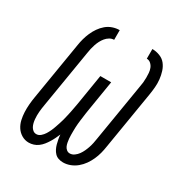

<svg xmlns="http://www.w3.org/2000/svg" viewBox="-173 -863 946 998"><g transform="rotate(30 300.0 -363.5)"><path d="M346 8Q331 8 318 3.5Q305 -1 296 -10.5Q287 -20 281 -32Q275 -44 271.5 -57Q268 -70 265.5 -83.5Q263 -97 262 -111Q256 -97 249.5 -83.5Q243 -70 235 -57Q227 -44 217.5 -32Q208 -20 195.5 -10.5Q183 -1 168.5 3.5Q154 8 140 8Q117 8 97.5 -3.5Q78 -15 66 -33.5Q54 -52 49 -74Q44 -96 43 -119Q42 -142 44 -166Q46 -190 50 -213L107 -558Q110 -578 115.5 -598Q121 -618 129.5 -637.5Q138 -657 150.5 -675Q163 -693 179.5 -707Q196 -721 216.5 -728Q237 -735 258 -735V-677Q244 -677 231.5 -669.5Q219 -662 210 -651Q201 -640 194.5 -627.5Q188 -615 183.5 -601.5Q179 -588 176 -575Q173 -562 171 -548L114 -203Q112 -192 110.5 -181Q109 -170 108 -158.5Q107 -147 107 -136Q107 -125 108 -114Q109 -103 111.5 -92.5Q114 -82 119 -72.5Q124 -63 132.5 -56.5Q141 -50 152 -50Q166 -50 177.5 -60Q189 -70 196.5 -82Q204 -94 210 -107Q216 -120 220.5 -133.5Q225 -147 229.5 -160Q234 -173 237.5 -186.5Q241 -200 244 -213.5Q247 -227 250 -240.5Q253 -254 255 -267Q257 -280 260 -294L290 -478H355L325 -294Q323 -283 321.5 -271.5Q320 -260 318.5 -249Q317 -238 315.5 -226.5Q314 -215 313 -204Q312 -193 311.5 -182Q311 -171 311 -159.5Q311 -148 311 -137Q311 -126 312 -115.5Q313 -105 315 -94Q317 -83 321 -73.5Q325 -64 333.5 -57Q342 -50 353 -50Q367 -50 379.5 -59Q392 -68 400.5 -80Q409 -92 415 -105Q421 -118 425.5 -131.5Q430 -145 433 -159Q436 -173 438 -187L495 -532Q498 -546 499.5 -560.5Q501 -575 501 -589.5Q501 -604 500 -618Q499 -632 494 -645Q489 -658 478.5 -667.5Q468 -677 454 -677V-735Q477 -735 499 -726.5Q521 -718 534.5 -701Q548 -684 555 -662Q562 -640 564.5 -617Q567 -594 565 -570Q563 -546 559 -522L502 -177Q499 -156 493.5 -135Q488 -114 479 -94Q470 -74 457 -55.5Q444 -37 426.5 -22.5Q409 -8 388 0Q367 8 346 8Z"/></g></svg>

Font: Iosevka Slab Light Extended
Style: Italic
Weight: 300
Width: 7
Italic angle: -9°
Monospace: yes
Designer: Belleve Invis
Foundry: Belleve Invis
Version: Version 11.1.0; ttfautohint (v1.8.3)